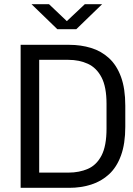

<svg xmlns="http://www.w3.org/2000/svg" viewBox="-20 -901 640 921"><path d="M79 0V-686H312Q368 -686 417 -671Q466 -656 503 -622Q540 -588 560.5 -532Q581 -476 581 -394V-293Q581 -212 560.5 -155.5Q540 -99 503 -65Q466 -31 417 -15.5Q368 0 312 0ZM168 -73H308Q360 -73 401.5 -91Q443 -109 467 -155Q491 -201 491 -284V-403Q491 -484 467 -530Q443 -576 401.5 -595Q360 -614 308 -614H168ZM255 -761 131 -881H215L316 -785H285L387 -881H470L346 -761Z"/></svg>

Font: Chivo Mono Light
Style: Regular
Weight: 300
Monospace: yes
Designer: Hector Gatti
Foundry: Omnibus-Type
Version: Version 1.008